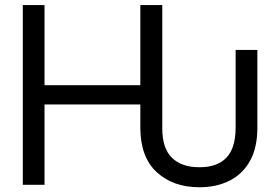

<svg xmlns="http://www.w3.org/2000/svg" viewBox="-20 -748 1124 777"><path d="M787.1 9.8Q680.7 9.8 614.5 -51Q548.3 -111.8 547.9 -230.5V-325.2H160.2V0H72.3V-727.5H160.2V-403.3H547.9V-727.5H636.7V-230.5Q636.2 -147.9 676 -109.4Q715.8 -70.8 787.1 -71.3Q858.4 -70.8 895.8 -109.4Q933.1 -147.9 933.6 -230.5V-545.9H1021.5V-230.5Q1021.5 -150.4 991.7 -96.9Q961.9 -43.5 908.9 -16.8Q856 9.8 787.1 9.8Z"/></svg>

Font: Inter Display
Style: Regular
Weight: 400
Designer: Rasmus Andersson
Foundry: rsms
Version: Version 4.000;git-37864ae